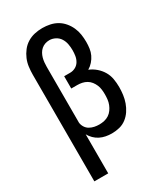

<svg xmlns="http://www.w3.org/2000/svg" viewBox="-231 -852 1012 1163"><g transform="rotate(-30 275.0 -271.0)"><path d="M73 210V-535Q73 -562 76.5 -589.5Q80 -617 90.5 -642Q101 -667 118 -689Q135 -711 158.5 -725.5Q182 -740 209 -746Q236 -752 263 -752H264Q290 -752 316.5 -746.5Q343 -741 365.5 -728Q388 -715 405.5 -694.5Q423 -674 434 -649.5Q445 -625 449 -599Q453 -573 453 -546Q453 -524 450 -501.5Q447 -479 437.5 -459Q428 -439 413 -422Q398 -405 379 -394Q406 -383 428 -364Q450 -345 464.5 -320.5Q479 -296 484 -267.5Q489 -239 489 -210Q489 -183 485.5 -156.5Q482 -130 473 -104.5Q464 -79 449 -56.5Q434 -34 412.5 -17.5Q391 -1 364.5 5.5Q338 12 311 12Q290 12 269 8Q248 4 229 -5.5Q210 -15 195 -30Q180 -45 170 -63V210ZM272 -73Q290 -73 307.5 -77Q325 -81 339.5 -90.5Q354 -100 364.5 -114.5Q375 -129 381.5 -145.5Q388 -162 390 -179.5Q392 -197 392 -214Q392 -231 390 -248Q388 -265 381.5 -280.5Q375 -296 364.5 -309.5Q354 -323 339.5 -331.5Q325 -340 308.5 -343.5Q292 -347 275 -347H233V-433H275Q295 -433 312.5 -442.5Q330 -452 340 -469Q350 -486 353 -505.5Q356 -525 356 -544Q356 -566 352 -587.5Q348 -609 336.5 -627.5Q325 -646 305 -656.5Q285 -667 264 -667Q248 -667 233.5 -662Q219 -657 207.5 -647Q196 -637 188.5 -623.5Q181 -610 177 -595.5Q173 -581 171.5 -565.5Q170 -550 170 -535V-144Q172 -127 181.5 -112Q191 -97 206 -88.5Q221 -80 238 -76.5Q255 -73 272 -73Z"/></g></svg>

Font: Lode Dark Term
Style: Bold
Weight: 700
Monospace: yes
Designer: Belleve Invis
Foundry: Belleve Invis
Version: Version 29.2.0